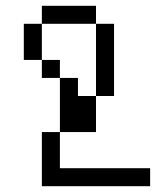

<svg xmlns="http://www.w3.org/2000/svg" viewBox="-20 -645 540 665"><path d="M500 0V-62.5H187.5Q187.5 -62.5 187.5 -187.5H125V0ZM187.5 -187.5H312.5Q312.5 -187.5 312.5 -312.5H250V-375H187.5ZM312.5 -312.5H375Q375 -312.5 375 -562.5H312.5Q312.5 -562.5 312.5 -312.5ZM187.5 -375V-437.5H125V-375ZM125 -437.5Q125 -437.5 125 -562.5H62.5Q62.5 -562.5 62.5 -437.5ZM125 -562.5H312.5V-625H125Z"/></svg>

Font: UnifontExMono
Style: Regular
Weight: 500
Version: Version 15.0.06